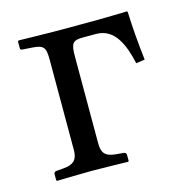

<svg xmlns="http://www.w3.org/2000/svg" viewBox="-74 -500 549 571"><g transform="rotate(-15 201.0 -214.5)"><path d="M106 -74C106 -45 94.6 -31.7 63 -29L40 -27C35 -26.6 32 -24 32 -19V0L34 2C34 2 106 0 142 0C181 0 253 2 253 2L255 0V-19C255 -24 251 -26.7 247 -27L224 -29C190.4 -31.9 181 -45 181 -74V-341C181 -383 187 -390 220 -390H259C317 -390 339 -333 352 -275L379 -279C373 -330 369 -376 367 -429L365 -431C365 -431 290 -429 260 -429H144C114 -429 32 -431 32 -431L29 -429V-407C29 -404 31 -402.3 35 -402L65 -400C100 -397.7 106 -390 106 -352Z"/></g></svg>

Font: Libertinus Serif Display
Style: Regular
Weight: 400
Designer: Philipp H. Poll
Foundry: Khaled Hosny
Version: Version 6.1